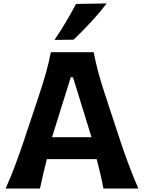

<svg xmlns="http://www.w3.org/2000/svg" viewBox="-20 -1091 837 1111"><path d="M12.5 0H211.4Q219.9 -40.8 230 -84.1Q240 -127.3 251.1 -170.2H539.5Q550.6 -128.3 560.7 -85Q570.8 -41.6 578.3 0H780.6Q753.1 -63.2 727.1 -132.1Q701.1 -201 679.3 -266.4L589.9 -537.4Q566.1 -609.8 550 -668.4Q534 -727 522 -788.8H274.4Q262.7 -729.3 246.2 -670.2Q229.6 -611.2 205.1 -537.6L114.9 -267.1Q93.8 -203.7 67.3 -133.5Q40.8 -63.4 12.5 0ZM509.5 -297.1H281.1L389.7 -644.4H402.2ZM295.5 -859.9 406 -861.4Q458.9 -911.9 507.5 -964.6Q556.2 -1017.2 597.4 -1071.2L419.8 -1068.2Q392.6 -1016.1 361.5 -964.1Q330.4 -912 295.5 -859.9Z"/></svg>

Font: Pinar-VF
Style: Regular
Weight: 300
Designer: Amin Abedi
Version: Version 3.0